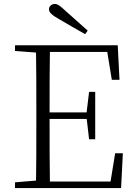

<svg xmlns="http://www.w3.org/2000/svg" viewBox="-20 -952 686 972"><path d="M424 -797C387 -830 349 -864 315 -894C285 -922 272 -932 258 -932C241 -932 228 -920 228 -905C228 -889 242 -876 281 -854C323 -829 367 -804 411 -779ZM56 0H198V-40H188L56 -29ZM162 0H233C231 -110 231 -221 231 -357V-377C231 -502 231 -614 233 -723H162C164 -613 164 -502 164 -390V-333C164 -221 164 -110 162 0ZM198 0H593L602 -176H563L536 -11L569 -33H198ZM198 -350H436V-383H198ZM431 -247H462V-487H431L418 -379V-358ZM56 -694 188 -684H198V-723H56ZM546 -548H585L576 -723H198V-689H553L519 -714Z"/></svg>

Font: Source Han Serif TW VF
Style: Regular
Weight: 250
Designer: Ryoko NISHIZUKA 西塚涼子 (kana & ideographs); Frank Grießhammer (Latin, Greek & Cyrillic); Wenlong ZHANG 张文龙 (bopomofo); San
Foundry: Adobe
Version: Version 2.002;hotconv 1.1.0;makeotfexe 2.6.0